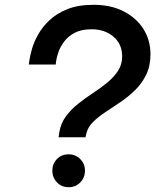

<svg xmlns="http://www.w3.org/2000/svg" viewBox="-20 -770 647 800"><path d="M224 -198 227 -218Q233 -256 254.5 -285Q276 -314 305.5 -337.5Q335 -361 367 -382Q399 -403 426.5 -425.5Q454 -448 471.5 -474.5Q489 -501 489 -535Q489 -586 453 -617Q417 -648 362 -648Q319 -648 291.5 -633.5Q264 -619 247.5 -597Q231 -575 223.5 -553Q216 -531 214 -516Q212 -501 212 -501H100Q100 -501 102.5 -519Q105 -537 113 -565.5Q121 -594 138.5 -625.5Q156 -657 186 -685.5Q216 -714 261 -732Q306 -750 370 -750Q442 -750 495.5 -722.5Q549 -695 578 -648.5Q607 -602 607 -544Q607 -495 589 -458.5Q571 -422 543 -394.5Q515 -367 482.5 -345Q450 -323 419.5 -303Q389 -283 367.5 -261.5Q346 -240 340 -214L336 -198ZM266 10Q236 10 217 -10.5Q198 -31 198 -59Q198 -87 217 -107Q236 -127 266 -127Q295 -127 314.5 -107Q334 -87 334 -59Q334 -30 314.5 -10Q295 10 266 10Z"/></svg>

Font: Be Vietnam Pro Medium
Style: Italic
Weight: 500
Italic angle: -12°
Designer: Lam Bao, Tony Le, Vietanh Nguyen
Foundry: Yellow Type Foundry
Version: Version 1.002; ttfautohint (v1.8.3)